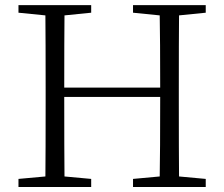

<svg xmlns="http://www.w3.org/2000/svg" viewBox="-20 -746 894 766"><path d="M800.8 -695.3 694.3 -684.6Q693.4 -588.9 693.4 -390.6V-335Q693.4 -139.6 694.3 -42L800.8 -32.2V0H510.7V-32.2L617.2 -42Q619.1 -136.7 619.1 -359.4H236.3Q236.3 -137.7 237.3 -42L343.8 -32.2V0H53.7V-32.2L161.1 -42Q162.1 -137.7 162.1 -335V-390.6Q162.1 -587.9 161.1 -684.6L53.7 -695.3V-725.6H343.8V-695.3L237.3 -684.6Q236.3 -589.8 236.3 -396.5H619.1Q619.1 -589.8 617.2 -684.6L510.7 -695.3V-725.6H800.8Z"/></svg>

Font: GenYoMin TW TTF Light
Style: Regular
Weight: 300
Version: Version 1.300